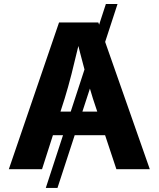

<svg xmlns="http://www.w3.org/2000/svg" viewBox="-20 -839 787 952"><path d="M265 92.8H207.1L505 -819.3H562.8ZM272.7 -727.5H467.6L722.8 0H557.1L440.5 -351Q420.4 -415.4 399.1 -494Q377.8 -572.6 352.2 -676.2H384.5Q376 -641.9 371.9 -624.7Q350.8 -535.1 334.4 -471Q318 -406.9 300.8 -351L188.4 0H23.8ZM179.3 -285.8H567.3V-168.8H179.3Z"/></svg>

Font: Raveo Variable
Style: Regular
Weight: 400
Designer: Jakub Foglar, Rasmus Andersson (Inter)
Foundry: Jakubfoglar.com
Version: Version 1.000;Glyphs 3.2.3 (3260)